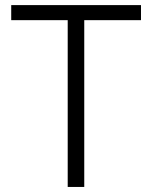

<svg xmlns="http://www.w3.org/2000/svg" viewBox="-20 -739 623 760"><path d="M248 1H313.5V-659.2H538.1V-718.8H24.4V-659.2H248Z"/></svg>

Font: Dotum
Style: Regular
Weight: 400
Version: Version 2.21